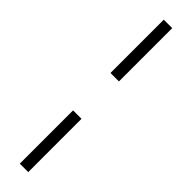

<svg xmlns="http://www.w3.org/2000/svg" viewBox="-345 -721 943 943"><g transform="rotate(45 126.5 -250.0)"><path d="M155.8 -750V-379.9H97.2V-750ZM155.8 -120.1V250H97.2V-120.1Z"/></g></svg>

Font: Stilu Light
Style: Italic
Weight: 300
Italic angle: -10°
Designer: Genilson Lima Santos
Foundry: Genilson Lima Santos
Version: Version 1.200;PS 001.200;hotconv 1.0.88;makeotf.lib2.5.64775